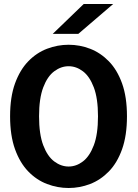

<svg xmlns="http://www.w3.org/2000/svg" viewBox="-20 -930 690 961"><path d="M323.5 11Q268 11 215.5 -9Q163 -29 121.5 -71.8Q80 -114.5 55.2 -183Q30.5 -251.5 30.5 -348Q30.5 -444.5 55.2 -512.5Q80 -580.5 121.5 -623.2Q163 -666 215.5 -686Q268 -706 323.5 -706Q379 -706 431 -686Q483 -666 524.8 -623.2Q566.5 -580.5 591 -512.5Q615.5 -444.5 615.5 -348Q615.5 -251.5 591 -183Q566.5 -114.5 524.8 -71.8Q483 -29 431 -9Q379 11 323.5 11ZM323.5 -96.5Q361.5 -96.5 395 -122Q428.5 -147.5 449.5 -202.8Q470.5 -258 470.5 -348Q470.5 -437.5 449.5 -492.8Q428.5 -548 395 -573.2Q361.5 -598.5 323.5 -598.5Q285.5 -598.5 251.5 -573.2Q217.5 -548 196.5 -492.8Q175.5 -437.5 175.5 -348Q175.5 -258 196.5 -202.8Q217.5 -147.5 251.5 -122Q285.5 -96.5 323.5 -96.5ZM372 -760.5H244L399 -910H546.5Z"/></svg>

Font: Trispace SemiBold
Style: Regular
Weight: 600
Designer: Tyler Finck
Foundry: Etcetera Type Company
Version: Version 1.210; ttfautohint (v1.8.3)